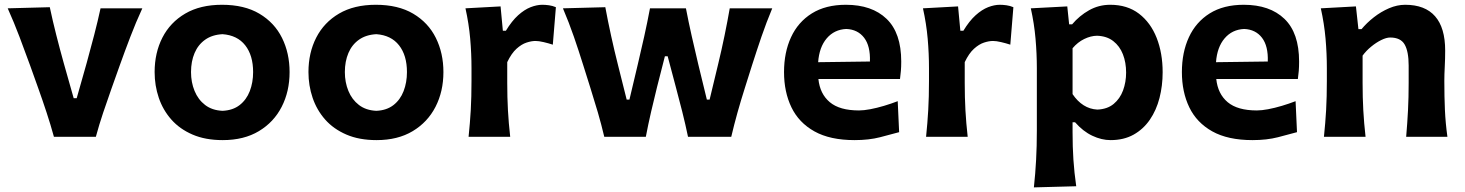

<svg xmlns="http://www.w3.org/2000/svg" viewBox="-20 -587 6286 824"><path d="M211.4 0H391.4Q405.5 -52.1 422.7 -103.3Q439.8 -154.5 458.4 -206.6L493.4 -304.9Q515.4 -366.4 539.1 -428.3Q562.7 -490.3 590.8 -551.3H411.5Q399.3 -494.9 384.2 -436.9Q369.1 -378.9 352.1 -317.1L309.2 -165.7H296.2L253.4 -316.9Q236.6 -377.1 221.5 -436.7Q206.4 -496.2 193.7 -556.1L13.1 -551.3Q40.3 -490.5 63.7 -428.8Q87.1 -367.1 109.2 -306.1L144.1 -208.5Q162.3 -157.8 179.7 -104.8Q197.2 -51.9 211.4 0Z M935 -111.4Q890.2 -113.4 860.2 -136.5Q830.2 -159.6 815 -196.8Q799.8 -233.9 799.8 -277.7Q799.8 -323.6 815.1 -359.5Q830.4 -395.4 860.6 -416.7Q890.8 -438 935 -440.3Q998.6 -435.7 1032.4 -392.5Q1066.3 -349.3 1066.3 -277.7Q1066.3 -233.1 1052 -195.9Q1037.6 -158.8 1008.5 -136.1Q979.4 -113.4 935 -111.4ZM935.8 14.3Q1027 14.3 1091 -24.2Q1155.1 -62.6 1188.9 -128.6Q1222.8 -194.7 1222.8 -277.7Q1222.8 -358.9 1190.3 -424.4Q1157.8 -489.9 1093.2 -528.2Q1028.7 -566.5 932.7 -566.5Q839.4 -566.5 774.9 -528.7Q710.4 -490.8 677 -425.6Q643.6 -360.3 643.6 -277.7Q643.6 -219.9 661.4 -167.4Q679.2 -114.9 715.3 -74Q751.3 -33.2 806.3 -9.5Q861.3 14.3 935.8 14.3Z M1595.2 -111.4Q1550.4 -113.4 1520.4 -136.5Q1490.4 -159.6 1475.2 -196.8Q1460 -233.9 1460 -277.7Q1460 -323.6 1475.3 -359.5Q1490.5 -395.4 1520.7 -416.7Q1551 -438 1595.2 -440.3Q1658.7 -435.7 1692.6 -392.5Q1726.5 -349.3 1726.5 -277.7Q1726.5 -233.1 1712.1 -195.9Q1697.8 -158.8 1668.7 -136.1Q1639.5 -113.4 1595.2 -111.4ZM1596 14.3Q1687.1 14.3 1751.2 -24.2Q1815.2 -62.6 1849.1 -128.6Q1883 -194.7 1883 -277.7Q1883 -358.9 1850.5 -424.4Q1818 -489.9 1753.4 -528.2Q1688.8 -566.5 1592.8 -566.5Q1499.5 -566.5 1435.1 -528.7Q1370.6 -490.8 1337.2 -425.6Q1303.8 -360.3 1303.8 -277.7Q1303.8 -219.9 1321.6 -167.4Q1339.4 -114.9 1375.4 -74Q1411.5 -33.2 1466.5 -9.5Q1521.4 14.3 1596 14.3Z M1991 0H2169.6Q2162.9 -59.3 2159.9 -114Q2156.9 -168.8 2156.9 -231.3V-320.3Q2175 -358.2 2196.6 -377.7Q2218.2 -397.2 2239.6 -404.2Q2260.9 -411.2 2278.1 -411.2Q2292.4 -411.2 2313 -406.3Q2333.6 -401.5 2352.5 -395.3L2365.7 -556.1Q2351.5 -562.2 2336 -564.4Q2320.5 -566.5 2307.5 -566.5Q2284 -566.5 2257.3 -556.2Q2230.6 -545.8 2203.6 -521.5Q2176.7 -497.2 2151.1 -455.1H2138.1L2128.3 -559.5L1977.6 -551.3Q1992.2 -485.6 1997.9 -421.3Q2003.5 -357 2003.5 -294.5V-239.5Q2003.5 -170.9 2000.4 -115.1Q1997.2 -59.3 1991 0Z M2573.3 0H2751.7Q2761.6 -52 2774.3 -107.2Q2786.9 -162.4 2799.7 -213L2833.5 -345.5H2845.4L2880.1 -214.8Q2893.7 -163.9 2907.9 -108Q2922 -52 2932.7 0H3118.3Q3142.1 -101.3 3177.2 -211.2L3207.8 -308.1Q3227.2 -368.8 3247.9 -429.4Q3268.7 -490 3294.2 -551.3H3111.8Q3102.6 -498.2 3089.7 -435.2Q3076.7 -372.1 3062.8 -314.9L3025.4 -159.5H3013.6L2976.6 -311.6Q2962.4 -371.1 2948.6 -432.4Q2934.8 -493.7 2923.8 -551.3H2769.5Q2758.1 -490.6 2744.8 -430.8Q2731.5 -371 2717.2 -310.7L2681.3 -159.5H2669.5L2632.3 -307.7Q2617.1 -367.5 2602.9 -432.3Q2588.7 -497.1 2577.8 -556.1L2395.9 -551.3Q2422.1 -489.6 2442.9 -429.5Q2463.7 -369.3 2482.8 -308.1L2513.6 -210.2Q2530.4 -157.2 2545.8 -104.5Q2561.1 -51.9 2573.3 0Z M3647.9 14.3Q3709.2 14.3 3756.8 2Q3804.4 -10.3 3838.8 -19.8L3832.7 -152.8Q3804.8 -142 3774 -132.8Q3743.1 -123.6 3715.1 -118.3Q3687 -113 3666.6 -113Q3583.3 -113 3541.1 -148.6Q3498.8 -184.2 3492.3 -247.9H3842.5Q3844.9 -265.1 3846.3 -282.8Q3847.8 -300.5 3847.8 -323Q3847.8 -445.6 3784.9 -506.1Q3722.1 -566.5 3610.2 -566.5Q3523.5 -566.5 3464.2 -529.5Q3404.9 -492.4 3374.9 -427.3Q3344.8 -362.2 3344.8 -277.7Q3344.8 -192.5 3376.5 -126.6Q3408.2 -60.7 3475.2 -23.2Q3542.2 14.3 3647.9 14.3ZM3713.4 -323 3491.2 -320.1Q3495.9 -384.7 3528.1 -422.5Q3560.4 -460.3 3612 -462.7Q3661.3 -460.6 3688.6 -424.9Q3715.8 -389.2 3713.4 -323Z M3954.4 0H4133Q4126.3 -59.3 4123.3 -114Q4120.3 -168.8 4120.3 -231.3V-320.3Q4138.4 -358.2 4160 -377.7Q4181.6 -397.2 4202.9 -404.2Q4224.3 -411.2 4241.5 -411.2Q4255.8 -411.2 4276.4 -406.3Q4297 -401.5 4315.9 -395.3L4329.1 -556.1Q4314.9 -562.2 4299.4 -564.4Q4283.9 -566.5 4270.9 -566.5Q4247.3 -566.5 4220.7 -556.2Q4194 -545.8 4167 -521.5Q4140 -497.2 4114.5 -455.1H4101.5L4091.7 -559.5L3941 -551.3Q3955.6 -485.6 3961.3 -421.3Q3966.9 -357 3966.9 -294.5V-239.5Q3966.9 -170.9 3963.7 -115.1Q3960.6 -59.3 3954.4 0Z M4689.5 -116.7Q4657.4 -118.3 4630.5 -135.3Q4603.7 -152.3 4583.1 -183.1V-380Q4605.2 -406.1 4633.1 -419.6Q4661 -433.2 4688.1 -433.6Q4730.2 -432.2 4757.8 -410.6Q4785.5 -389.1 4799.2 -353.9Q4812.9 -318.7 4812.9 -275.5Q4812.9 -234.7 4799.8 -199Q4786.6 -163.4 4759.4 -140.9Q4732.3 -118.5 4689.5 -116.7ZM4417.1 217.2 4598.8 212.3Q4590.3 153 4586.7 98.2Q4583.1 43.3 4583.1 -19.2V-62.3H4593.8Q4628 -23.2 4667.7 -4.5Q4707.4 14.3 4746.1 14.3Q4803.1 14.3 4845.1 -9.2Q4887.1 -32.8 4914.9 -73.4Q4942.7 -114 4956.2 -166.5Q4969.7 -219.1 4969.7 -276.8Q4969.7 -358.9 4944 -424.4Q4918.2 -489.9 4868.2 -528.2Q4818.1 -566.5 4744.6 -566.5Q4695.8 -566.5 4654.1 -543.1Q4612.5 -519.7 4581.1 -482.5H4568.4L4560.4 -559.5L4403.9 -551.3Q4418.5 -485.6 4424.1 -421.3Q4429.8 -357 4429.8 -294.5V-27.4Q4429.8 41.2 4426.6 99.5Q4423.5 157.9 4417.1 217.2Z M5355.4 14.3Q5416.7 14.3 5464.4 2Q5512 -10.3 5546.3 -19.8L5540.2 -152.8Q5512.3 -142 5481.5 -132.8Q5450.7 -123.6 5422.6 -118.3Q5394.5 -113 5374.1 -113Q5290.9 -113 5248.6 -148.6Q5206.4 -184.2 5199.8 -247.9H5550Q5552.5 -265.1 5553.9 -282.8Q5555.3 -300.5 5555.3 -323Q5555.3 -445.6 5492.4 -506.1Q5429.6 -566.5 5317.7 -566.5Q5231 -566.5 5171.7 -529.5Q5112.5 -492.4 5082.4 -427.3Q5052.3 -362.2 5052.3 -277.7Q5052.3 -192.5 5084 -126.6Q5115.7 -60.7 5182.7 -23.2Q5249.8 14.3 5355.4 14.3ZM5420.9 -323 5198.7 -320.1Q5203.4 -384.7 5235.7 -422.5Q5267.9 -460.3 5319.5 -462.7Q5368.8 -460.6 5396.1 -424.9Q5423.3 -389.2 5420.9 -323Z M5661.9 0H5840.5Q5833.8 -59.3 5830.8 -114Q5827.8 -168.8 5827.8 -231.3V-348.3Q5843.4 -369.6 5864.8 -387Q5886.1 -404.5 5907.9 -415.2Q5929.8 -426 5946.1 -426Q5991.1 -426 6008.3 -396Q6025.5 -366.1 6025.5 -305.5V-231.3Q6025.5 -168.8 6022.7 -114Q6019.9 -59.3 6014.8 0H6191.8Q6183.6 -59.3 6181.1 -115.1Q6178.6 -170.9 6178.6 -239.5Q6178.6 -267.4 6180.4 -300.9Q6182.2 -334.3 6182.2 -370.2Q6182.2 -467.7 6139 -517.1Q6095.8 -566.5 6010.5 -566.5Q5976.1 -566.5 5941.3 -551.6Q5906.5 -536.6 5876.1 -512.8Q5845.6 -488.9 5823.4 -462.1H5809.9L5799.2 -559.5L5648.5 -551.3Q5663.1 -485.6 5668.8 -421.3Q5674.4 -357 5674.4 -294.5V-239.5Q5674.4 -170.9 5671.3 -115.1Q5668.1 -59.3 5661.9 0Z"/></svg>

Font: Pinar-VF
Style: Regular
Weight: 300
Designer: Amin Abedi
Version: Version 3.0